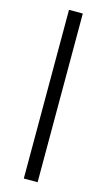

<svg xmlns="http://www.w3.org/2000/svg" viewBox="-137 -788 551 994"><g transform="rotate(15 138.5 -291.0)"><path d="M102 161H176V-743H102Z"/></g></svg>

Font: Saira UNSAM SC
Style: Regular
Weight: 400
Designer: Hector Gatti with collaboration of the Omnibus-Type team
Foundry: Omnibus-Type
Version: Version 1.072;PS 001.072;hotconv 1.0.88;makeotf.lib2.5.64775